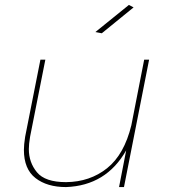

<svg xmlns="http://www.w3.org/2000/svg" viewBox="-20 -759 686 779"><path d="M393 -624 367 -629 503 -739 522 -729ZM483 0H463L492 -149Q411 -6 248 0Q171 0 124 -36.5Q77 -73 77 -151Q77 -172 82 -204L144 -517H164L102 -204Q97 -174 97 -154Q97 -100 130 -60Q163 -20 248 -20Q345 -21 414.5 -76.5Q484 -132 513 -251L565 -517H585Z"/></svg>

Font: Argentum Sans Thin
Style: Italic
Weight: 100
Italic angle: -11°
Designer: Julieta Ulanovsky (font), Cristiano Sobral (main changes and remaster)
Foundry: Julieta Ulanovsky (font), Cristiano Sobral (main changes and remaster)
Version: Version 2.007;June 15, 2022;FontCreator 14.0.0.2814 64-bit; 